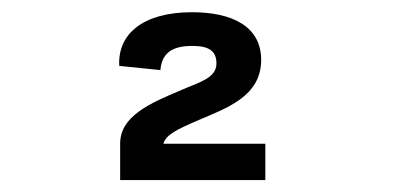

<svg xmlns="http://www.w3.org/2000/svg" viewBox="-20 -852 660 322"><path d="M302 -831.5C220 -831.5 177 -795 180 -741.5L249 -734.5C251.5 -763 268.5 -775 302.5 -775C330.5 -775 343 -766.5 343 -745.5C343 -720 311.5 -713.5 283 -700.5C230.5 -678.5 181.5 -657 181.5 -611V-550H425V-611H254C258.5 -626 275.5 -634.5 314 -651C359 -670.5 418 -690 418 -751.5C418 -808 369 -831.5 302 -831.5Z"/></svg>

Font: Monaspace Argon
Style: Bold
Weight: 700
Designer: Riley Cran & the Lettermatic Team
Foundry: Lettermatic
Version: Version 1.000 (Monaspace Argon)